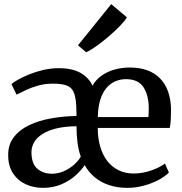

<svg xmlns="http://www.w3.org/2000/svg" viewBox="-20 -896 877 927"><path d="M186.7 11Q142.2 11 104 -6.5Q65.9 -24 42.7 -59.3Q19.5 -94.6 19.5 -147.8Q19.5 -199 47.2 -234.6Q74.8 -270.1 121.8 -292.2Q168.8 -314.3 227.9 -324.7Q286.9 -335.1 349.4 -336L349 -359.3Q348.3 -413.1 339.4 -441.8Q330.4 -470.4 306.3 -481.3Q282.2 -492.2 235.8 -492.2Q197.6 -492.2 165.1 -483.1Q132.5 -474.1 106.1 -461.6Q79.7 -449 60 -439.1L35.2 -489.8Q44.3 -498.3 67 -511.3Q89.7 -524.2 121.2 -537Q152.7 -549.7 189.4 -558.3Q226.1 -566.8 262.7 -566.8Q328.6 -566.8 368.7 -544.2Q408.7 -521.5 426.5 -482.2Q443.5 -512.5 472 -532Q500.5 -551.5 535.4 -560.8Q570.3 -570 606.5 -570Q700.2 -570 751.5 -518.6Q802.9 -467.2 805.8 -370.6Q805.8 -340.5 804.6 -318.1Q803.4 -295.6 799.4 -278.4H452Q452 -230.1 463.4 -189.7Q474.9 -149.3 497.2 -119.9Q519.6 -90.5 551.8 -74.4Q584 -58.3 625.1 -58.3Q668.5 -58.3 711.1 -73.3Q753.6 -88.4 776.3 -106.7L795.4 -63Q777.5 -44.3 745.9 -27.5Q714.2 -10.6 675 0.2Q635.8 11 595.3 11Q547.1 11 507.5 -2Q467.9 -15 438 -39.6Q408.2 -64.2 389 -98.6Q372.2 -73.6 344 -48.2Q315.7 -22.9 276.2 -6Q236.8 11 186.7 11ZM452.4 -330.9H696.5Q697.5 -340.5 697.9 -352.4Q698.2 -364.4 698.2 -374.2Q698.2 -434.7 673.2 -474.2Q648.1 -513.8 588 -513.8Q561 -513.8 536.7 -503.4Q512.5 -493 493.8 -471.1Q475.1 -449.1 464.1 -414.3Q453.1 -379.5 452.4 -330.9ZM231 -57.2Q259.4 -57.2 286.5 -68.7Q313.5 -80.3 335.5 -99.1Q357.4 -117.9 370 -139.6Q358.8 -171.2 354.1 -208Q349.4 -244.8 349.4 -286.5Q294.2 -286 253.4 -276.2Q212.5 -266.5 185.5 -249.3Q158.4 -232.2 145.2 -209.7Q131.9 -187.1 131.9 -161.4Q131.9 -105.7 160.2 -81.4Q188.5 -57.2 231 -57.2ZM396.6 -644.1H395.4L356.6 -677.3L517 -876L592.8 -812.3Q582.4 -794.5 558 -769.5Q533.6 -744.6 503.3 -718.7Q473.1 -692.9 444.5 -672.7Q415.9 -652.6 396.6 -644.1Z"/></svg>

Font: Merriweather 7pt Light
Style: Regular
Weight: 300
Designer: Eben Sorkin
Foundry: Eben Sorkin
Version: Version 2.200;gftools[0.9.31]